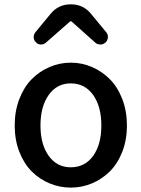

<svg xmlns="http://www.w3.org/2000/svg" viewBox="-20 -854 653 887"><path d="M47.9 -274.4Q47.9 -340.8 69.3 -396.5Q90.8 -452.1 126.5 -488.3Q162.1 -524.4 209 -544.4Q255.9 -564.5 307.1 -564.5Q358.4 -564.5 404.8 -544.4Q451.2 -524.4 487.3 -488.3Q523.4 -452.1 544.9 -396.5Q566.4 -340.8 566.4 -274.4Q566.4 -208 544.9 -152.8Q523.4 -97.7 487.3 -62Q451.2 -26.4 404.8 -6.8Q358.4 12.7 307.1 12.7Q255.9 12.7 209 -6.8Q162.1 -26.4 126.5 -62Q90.8 -97.7 69.3 -152.8Q47.9 -208 47.9 -274.4ZM306.6 -81.1Q372.1 -81.1 410.2 -133.8Q448.2 -186.5 448.2 -274.4Q448.2 -362.3 410.2 -415.5Q372.1 -468.8 306.6 -468.8Q243.2 -468.8 205.1 -415.5Q167 -362.3 167 -274.4Q167 -186.5 205.1 -133.8Q243.2 -81.1 306.6 -81.1ZM146.5 -658.2Q135.7 -668 135.7 -682.6Q135.7 -695.3 143.6 -705.1L212.9 -789.1Q249 -834 306.6 -834H307.6Q365.2 -834 401.4 -789.1L470.7 -705.1Q478.5 -695.3 478.5 -683.6Q478.5 -668 467.8 -658.2Q458 -648.4 443.8 -648.4Q429.7 -648.4 419.9 -657.2L310.5 -754.9Q308.6 -755.9 306.6 -755.9Q304.7 -755.9 303.7 -754.9L192.4 -657.2Q182.6 -648.4 169.9 -648.4Q169.9 -648.4 168.9 -648.4Q155.3 -648.4 146.5 -658.2Z"/></svg>

Font: Gen Jyuu Gothic Medium
Style: Regular
Weight: 500
Designer: [Source Han Sans]
Ryoko NISHIZUKA  (kana & ideographs); Paul D. Hunt (Latin, Greek & Cyrillic); Wenlong ZHANG  (bopomofo
Version: Version 1.002.20150607